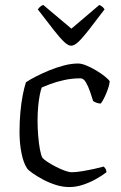

<svg xmlns="http://www.w3.org/2000/svg" viewBox="-20 -757 489 777"><path d="M260 0Q233 0 205 -9Q177 -18 153 -31Q129 -44 112 -56Q95 -68 90 -75Q75 -97 67 -137Q59 -177 59 -223Q59 -265 62.5 -303Q66 -341 72 -372Q78 -403 85 -424Q101 -435 125.5 -447.5Q150 -460 179 -472Q208 -484 238.5 -492Q269 -500 296 -500Q310 -500 329.5 -492Q349 -484 369 -472Q389 -460 404 -448Q419 -436 424 -428Q423 -415 417 -397.5Q411 -380 403 -363.5Q395 -347 388 -338Q379 -338 371 -341Q363 -344 357 -348Q352 -364 344.5 -386Q337 -408 327.5 -424Q318 -440 306 -440Q271 -440 239.5 -433Q208 -426 184 -417Q160 -408 149 -403Q145 -393 141 -373Q137 -353 134.5 -326.5Q132 -300 132 -268Q132 -239 134.5 -208Q137 -177 141.5 -152.5Q146 -128 152 -118Q158 -111 172.5 -101.5Q187 -92 205.5 -82.5Q224 -73 241.5 -66.5Q259 -60 271 -60Q288 -60 314.5 -64.5Q341 -69 365.5 -74.5Q390 -80 400 -83Q403 -80 406.5 -75Q410 -70 411 -60Q390 -44 365 -30.5Q340 -17 313.5 -8.5Q287 0 260 0ZM268 -572Q256 -572 239.5 -587.5Q223 -603 197.5 -635.5Q172 -668 133 -719Q135 -722 140.5 -728Q146 -734 155 -737L269 -641L382 -737Q391 -733 396 -728Q401 -723 403 -719Q363 -666 337.5 -633.5Q312 -601 296 -586.5Q280 -572 268 -572Z"/></svg>

Font: Texturina 12pt ExtraLight
Style: Regular
Weight: 250
Designer: Guillermo Torres Carreño
Foundry: Omnibus-Type
Version: Version 1.002